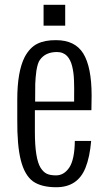

<svg xmlns="http://www.w3.org/2000/svg" viewBox="-20 -765 445 798"><path d="M251 -658.2H161.1V-745.1H251ZM126 -342.8H288.1Q288.1 -350.1 288.1 -365.7Q288.6 -381.8 288.3 -398.2Q288.1 -414.6 287.6 -430.4Q287.1 -446.3 285.2 -461.2Q283.2 -476.1 280 -489.3Q276.9 -502.4 271.5 -513.4Q266.1 -524.4 258.8 -532.2Q251.5 -540 240.7 -544.4Q230 -548.8 216.8 -548.8Q168.5 -548.8 145.5 -515.6Q136.7 -503.9 131.3 -471.2Q127.4 -441.9 126.5 -416.5Q126 -400.9 126 -342.8ZM51.8 -270V-351.1Q51.8 -467.3 82.5 -527.8Q104 -567.9 135.5 -583.3Q167 -598.6 212.9 -598.1Q292 -598.1 326.2 -542.5Q360.8 -486.3 360.8 -367.2Q360.8 -337.4 359.9 -307.1H125V-216.8Q125 -105.5 148.9 -67.4Q160.6 -49.3 174.8 -42.7Q189 -36.1 212.9 -36.1Q246.1 -36.1 268.1 -68.8Q290 -102.1 291 -179.2H358.9Q353 -111.3 335.4 -67.9Q303.2 13.2 213.9 13.2Q151.9 13.2 117.2 -11.2Q82.5 -36.6 66.7 -98.4Q50.8 -160.2 51.8 -270Z"/></svg>

Font: VL Oswald
Style: Light
Weight: 300
Designer: vernon adams
Foundry: vernon adams
Version: Version ; ttfautohint (v0.92.18-e454-dirty) -l 8 -r 50 -G 20